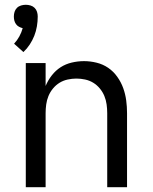

<svg xmlns="http://www.w3.org/2000/svg" viewBox="-20 -784 640 804"><path d="M88 0V-520H171V-424Q181 -448 197 -468.5Q213 -489 234 -502.5Q255 -516 280.5 -522Q306 -528 332 -528Q358 -528 384.5 -521.5Q411 -515 433 -500Q455 -485 471 -462.5Q487 -440 496 -415Q505 -390 508.5 -363.5Q512 -337 512 -310V0H429V-310Q429 -328 426.5 -346.5Q424 -365 417 -382Q410 -399 398 -413.5Q386 -428 370.5 -437.5Q355 -447 336.5 -451Q318 -455 300 -455Q282 -455 263.5 -451Q245 -447 229.5 -437.5Q214 -428 202 -413.5Q190 -399 183 -382Q176 -365 173.5 -346.5Q171 -328 171 -310V0ZM78 -566 39 -601Q52 -615 61 -631.5Q70 -648 75 -666Q67 -668 59.5 -672Q52 -676 47 -683Q42 -690 40 -698Q38 -706 38 -715Q38 -725 41 -734.5Q44 -744 51 -751Q58 -758 68 -761Q78 -764 88 -764Q98 -764 108 -761Q118 -758 125 -751Q132 -744 135 -734.5Q138 -725 138 -715Q138 -694 134.5 -673.5Q131 -653 123.5 -634Q116 -615 104.5 -597.5Q93 -580 78 -566Z"/></svg>

Font: Iosevka Aile
Style: Regular
Weight: 400
Designer: Belleve Invis
Foundry: Belleve Invis
Version: Version 28.0.1; ttfautohint (v1.8.4)